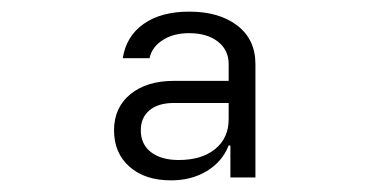

<svg xmlns="http://www.w3.org/2000/svg" viewBox="-20 -760 640 330"><path d="M274 -450Q229 -450 202.5 -473.5Q176 -497 176 -536Q176 -575 204 -598Q232 -621 279 -621H373V-650Q373 -674 354.5 -688.5Q336 -703 305 -703Q278 -703 259.5 -691Q241 -679 237 -660H191Q197 -698 227 -719Q257 -740 305 -740Q357 -740 388 -716Q419 -692 419 -650V-455H376V-510H373Q362 -482 335.5 -466Q309 -450 274 -450ZM287 -485Q327 -485 350 -504Q373 -523 373 -555V-583H279Q252 -583 237 -570.5Q222 -558 222 -536Q222 -512 239.5 -498.5Q257 -485 287 -485Z"/></svg>

Font: JetBrains Mono NL Light
Style: Regular
Weight: 300
Monospace: yes
Designer: Philipp Nurullin, Konstantin Bulenkov
Foundry: JetBrains
Version: Version 2.305; ttfautohint (v1.8.4.7-5d5b)